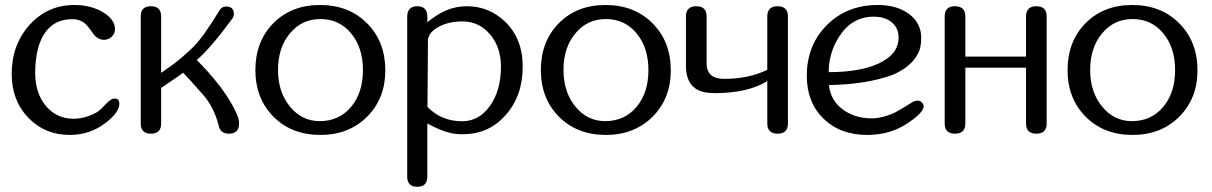

<svg xmlns="http://www.w3.org/2000/svg" viewBox="-20 -525 4758 754"><path d="M396 -43.5Q334 4.9 253.9 4.9Q155.8 4.9 90.8 -63Q25.9 -130.9 25.9 -234.4Q25.9 -349.1 96.2 -427.2Q167 -505.4 271.5 -505.4Q336.4 -505.4 384.3 -477.1Q431.6 -448.7 431.6 -410.2Q431.6 -393.1 418.9 -380.9Q406.2 -368.7 388.7 -368.7Q365.2 -368.7 348.6 -389.2Q327.6 -418.9 320.8 -425.8Q298.8 -449.7 264.6 -449.7Q207.5 -449.7 172.4 -415Q142.6 -385.3 128.9 -333Q118.2 -290.5 118.2 -238.3Q118.2 -159.7 160.2 -108.9Q202.6 -58.6 269.5 -58.6Q298.3 -58.6 330.6 -70.3Q362.3 -82 377.9 -98.1Q387.7 -108.4 399.9 -120.6Q418.9 -138.2 427.7 -138.2L439.5 -136.7Q448.7 -131.8 448.7 -117.2Q448.7 -84.5 396 -43.5Z M918.9 -40Q918.9 0 878.9 0Q845.2 0 838.4 -33.2Q820.3 -104.5 776.4 -154.3Q726.6 -210.9 699.2 -239.3Q673.3 -220.2 650.9 -205.6Q623.5 -186.5 612.8 -179.7V-40Q612.8 0 572.8 0Q532.7 0 532.7 -40V-460.9Q532.7 -500.5 572.8 -500.5Q612.8 -500.5 612.8 -460.9V-238.8Q632.8 -252.4 659.2 -271.5Q699.2 -301.8 738.3 -339.8Q777.3 -377.9 841.8 -483.9Q850.6 -499.5 868.2 -499.5Q898.4 -499.5 898.4 -469.7Q898.4 -458.5 890.6 -449.7Q809.6 -338.9 752.9 -289.1Q798.3 -243.7 833.5 -199.2Q860.4 -165.5 881.3 -131.3Q918.9 -69.3 918.9 -43Z M1358.4 -105Q1405.3 -160.2 1405.3 -250Q1405.3 -338.4 1358.4 -394.5Q1312 -450.2 1238.3 -450.2Q1165 -450.2 1118.7 -394Q1071.8 -338.4 1071.8 -250Q1071.8 -163.6 1118.7 -106.4Q1165 -49.3 1235.8 -49.3Q1311.5 -49.3 1358.4 -105ZM1421.4 -433.6Q1493.2 -361.8 1493.2 -248.5Q1493.2 -138.2 1421.4 -66.4Q1349.6 4.9 1238.3 4.9Q1125.5 4.9 1054.2 -66.4Q982.9 -138.2 982.9 -250Q982.9 -362.3 1053.7 -434.1Q1124.5 -505.4 1236.8 -505.4Q1350.1 -505.4 1421.4 -433.6Z M1904.3 -109.4Q1947.3 -169.9 1947.3 -263.2Q1947.3 -339.8 1904.3 -390.1Q1861.3 -440.9 1795.9 -440.9Q1744.1 -440.9 1705.1 -420.9Q1666 -400.9 1660.6 -370.6L1658.7 -105Q1713.4 -48.8 1794.9 -48.8Q1861.3 -48.8 1904.3 -109.4ZM1962.9 -440.4Q2032.7 -374 2032.7 -263.2Q2032.7 -148.9 1966.3 -73.7Q1899.9 2 1798.8 2H1789.1Q1766.1 2 1742.7 -4.4Q1706.1 -13.7 1658.7 -40L1658.2 -39.6V168.5Q1658.2 208.5 1618.7 208.5Q1579.1 208.5 1579.1 168.5V-460.9Q1580.1 -500.5 1618.7 -500.5Q1657.7 -500.5 1658.2 -460.9V-438Q1697.3 -469.2 1731.4 -483.9Q1770 -500.5 1813.5 -500.5Q1899.9 -500.5 1962.9 -440.4Z M2479.5 -105Q2526.4 -160.2 2526.4 -250Q2526.4 -338.4 2479.5 -394.5Q2433.1 -450.2 2359.4 -450.2Q2286.1 -450.2 2239.7 -394Q2192.9 -338.4 2192.9 -250Q2192.9 -163.6 2239.7 -106.4Q2286.1 -49.3 2356.9 -49.3Q2432.6 -49.3 2479.5 -105ZM2542.5 -433.6Q2614.3 -361.8 2614.3 -248.5Q2614.3 -138.2 2542.5 -66.4Q2470.7 4.9 2359.4 4.9Q2246.6 4.9 2175.3 -66.4Q2104 -138.2 2104 -250Q2104 -362.3 2174.8 -434.1Q2245.6 -505.4 2357.9 -505.4Q2471.2 -505.4 2542.5 -433.6Z M3033.7 -500.5Q3074.2 -500.5 3074.2 -460.4V-39.6Q3074.2 0 3033.7 0Q2993.7 0 2993.2 -39.6V-206.5Q2918.5 -160.2 2790.5 -159.2Q2778.3 -159.2 2766.6 -160.2Q2673.8 -166.5 2673.8 -267.1V-460.4Q2673.8 -500.5 2714.4 -500.5Q2754.9 -500.5 2754.9 -460.4V-275.9Q2754.9 -215.3 2823.7 -215.3Q2920.9 -215.3 2993.2 -251V-460.4Q2993.2 -500.5 3033.7 -500.5Z M3427.7 -274.4Q3508.8 -310.5 3508.8 -377.9Q3508.8 -414.6 3482.4 -437Q3456.1 -459.5 3411.1 -459.5Q3325.2 -459.5 3274.9 -380.4Q3234.4 -316.9 3234.4 -241.7Q3355.5 -241.7 3427.7 -274.4ZM3564.5 -125Q3574.7 -129.9 3583 -129.9Q3598.1 -129.9 3606 -114.3Q3607.4 -110.8 3607.4 -107.4Q3607.4 -83 3542 -39.6Q3474.1 4.9 3385.7 4.9Q3279.8 4.9 3213.9 -59.1Q3148.4 -123 3148.4 -227.1Q3148.4 -347.7 3227.5 -426.8Q3306.6 -505.4 3427.2 -505.4Q3502.9 -505.4 3550.3 -469.7Q3597.7 -434.1 3597.7 -376Q3597.7 -334.5 3582.5 -310.5Q3557.6 -263.2 3487.8 -231.9Q3386.2 -193.8 3235.4 -190.9Q3241.7 -128.9 3293 -92.8Q3339.4 -60.1 3404.8 -60.1Q3441.9 -60.1 3491.7 -81.5Q3534.7 -105 3564.5 -125Z M4090.3 -40Q4090.3 0 4049.8 0Q4009.3 0 4009.3 -40V-259.3H3771V-40Q3771 0 3730.5 0Q3689.9 0 3689.9 -40V-460.9Q3689.9 -500.5 3730.5 -500.5Q3770.5 -500.5 3771 -460.9V-302.7H4009.3V-460.9Q4009.8 -500.5 4049.8 -500.5Q4090.3 -500.5 4090.3 -460.9Z M4547.9 -105Q4594.7 -160.2 4594.7 -250Q4594.7 -338.4 4547.9 -394.5Q4501.5 -450.2 4427.7 -450.2Q4354.5 -450.2 4308.1 -394Q4261.2 -338.4 4261.2 -250Q4261.2 -163.6 4308.1 -106.4Q4354.5 -49.3 4425.3 -49.3Q4501 -49.3 4547.9 -105ZM4610.8 -433.6Q4682.6 -361.8 4682.6 -248.5Q4682.6 -138.2 4610.8 -66.4Q4539.1 4.9 4427.7 4.9Q4314.9 4.9 4243.7 -66.4Q4172.4 -138.2 4172.4 -250Q4172.4 -362.3 4243.2 -434.1Q4314 -505.4 4426.3 -505.4Q4539.6 -505.4 4610.8 -433.6Z"/></svg>

Font: inglobal
Style: Regular
Weight: 400
Designer: Andrey Kochetov, Denis Davydov, Evgeny Yurtaev
Foundry: inglobal
Version: Version 1.00 September 25, 2014, initial release